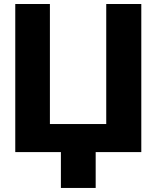

<svg xmlns="http://www.w3.org/2000/svg" viewBox="-20 -747 769 943"><path d="M55 0V-727.3H225.1V-137.8H501.8V-727.3H674V0H449.9V176.1H279.1V0Z"/></svg>

Font: Inter UI Extra Bold
Style: Regular
Weight: 800
Designer: Rasmus Andersson
Foundry: rsms
Version: 3.2;8d6f07862